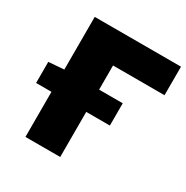

<svg xmlns="http://www.w3.org/2000/svg" viewBox="-163 -848 956 985"><g transform="rotate(30 315.0 -355.5)"><path d="M28 -392 119 -399V-711H630V-542H325V-399H465V-267H325V0H119V-267H28Z"/></g></svg>

Font: Nebula Sans Black
Style: Regular
Weight: 900
Designer: Paul D. Hunt for Adobe (as Source Sans)
Foundry: Nebula Entertainment & Broadcasting LLC
Version: Version 1.010